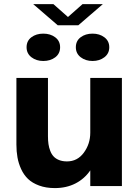

<svg xmlns="http://www.w3.org/2000/svg" viewBox="-20 -913 673 942"><path d="M143.1 -892.6H242.2L313.5 -829.6L384.8 -892.6H484.4L364.3 -789.1H263.2ZM192.4 -613.8Q158.2 -613.8 134.3 -632.1Q110.4 -650.4 110.4 -681.2Q110.4 -712.4 134 -730.2Q157.7 -748 192.4 -748Q227.1 -748 251 -730Q274.9 -711.9 274.9 -681.2Q274.9 -649.9 251 -631.8Q227.1 -613.8 192.4 -613.8ZM352.1 -681.2Q352.1 -712.4 375.7 -730.2Q399.4 -748 434.1 -748Q468.3 -748 492.2 -730Q516.1 -711.9 516.1 -681.2Q516.1 -650.4 492.2 -632.1Q468.3 -613.8 434.1 -613.8Q399.9 -613.8 376 -632.1Q352.1 -650.4 352.1 -681.2ZM249 9.8Q205.6 9.8 171.9 -2.7Q138.2 -15.1 117.4 -35.2Q96.7 -55.2 83.7 -83.5Q70.8 -111.8 65.7 -140.9Q60.5 -169.9 60.5 -203.6V-530.8H215.3V-244.6Q215.3 -223.1 217.8 -206.1Q220.2 -189 226.6 -172.6Q232.9 -156.2 243.2 -145.3Q253.4 -134.3 270 -127.7Q286.6 -121.1 308.6 -121.1Q359.9 -121.1 391.4 -164.1Q422.9 -207 422.9 -262.2V-530.8H578.1V0H422.9V-77.1Q394.5 -35.6 350.1 -12.9Q305.7 9.8 249 9.8Z"/></svg>

Font: Epilogue
Style: Bold
Weight: 700
Designer: Tyler Finck
Foundry: Etcetera Type Co
Version: Version 2.112